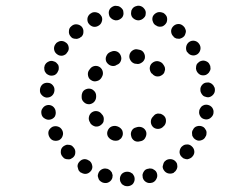

<svg xmlns="http://www.w3.org/2000/svg" viewBox="-20 -618 781 663"><path d="M394 0Q394 5 396 10Q398 14 401 18Q405 21 409 23Q414 25 419 25H420Q430 25 438 18Q445 10 445 0Q445 -5 443 -10Q441 -14 438 -18Q434 -21 430 -23Q425 -25 420 -25H419Q409 -25 401 -18Q394 -10 394 0ZM319 -18Q317 -13 318 -8Q319 -4 321 1Q323 5 327 8Q331 11 336 13H337Q347 16 356 11Q365 6 368 -4Q369 -9 369 -13Q368 -18 366 -23Q363 -27 360 -30Q356 -33 351 -35H350Q340 -38 331 -33Q322 -28 319 -18ZM475 -23Q473 -19 472 -14Q472 -9 473 -4Q476 6 485 11Q494 16 504 13H505Q515 10 520 0Q525 -9 522 -19Q521 -23 518 -27Q514 -31 510 -33Q506 -36 501 -36Q496 -37 491 -35H490Q485 -34 481 -31Q477 -27 475 -23ZM287 -64H286Q282 -67 277 -68Q273 -69 268 -68Q263 -67 259 -64Q255 -61 252 -57Q249 -53 248 -48Q247 -43 249 -38Q250 -33 252 -29Q255 -25 259 -22H260Q265 -19 270 -18Q274 -17 279 -18Q284 -19 288 -22Q292 -25 295 -29Q301 -38 298 -48Q296 -58 287 -64ZM543 -48Q541 -44 542 -39Q543 -34 546 -30Q552 -21 562 -19Q572 -17 581 -22V-23Q586 -26 588 -30Q591 -34 592 -39Q593 -43 592 -48Q592 -53 589 -57Q583 -66 573 -68Q563 -70 554 -65L553 -64Q549 -62 546 -57Q544 -53 543 -48ZM216 -118Q211 -119 207 -117Q202 -115 198 -112Q190 -105 190 -95Q189 -85 196 -77L197 -76Q200 -72 204 -70Q209 -68 214 -68Q219 -67 224 -69Q228 -71 232 -74Q240 -81 240 -91Q241 -101 234 -109L233 -110Q230 -114 226 -116Q221 -118 216 -118ZM609 -75Q612 -71 617 -70Q622 -68 627 -68Q632 -69 636 -71Q641 -73 644 -77L645 -78Q652 -86 651 -96Q650 -106 642 -113Q639 -116 634 -118Q629 -120 624 -119Q619 -119 615 -117Q610 -114 607 -111L606 -110Q600 -102 600 -92Q601 -81 609 -75ZM433 -148Q435 -138 444 -132Q453 -127 463 -130Q465 -130 468 -131Q478 -134 482 -143Q487 -152 485 -162Q482 -172 473 -177Q463 -182 453 -179Q452 -179 450 -178Q440 -176 435 -167Q430 -158 433 -148ZM161 -180Q152 -175 148 -166Q145 -156 150 -146Q155 -136 164 -133Q174 -130 184 -134Q193 -139 196 -148Q200 -158 195 -168Q190 -178 180 -181Q170 -184 161 -180ZM352 -167Q348 -158 352 -148Q357 -139 366 -135Q368 -134 371 -133Q375 -132 380 -132Q385 -132 390 -134Q394 -137 398 -140Q401 -144 403 -149Q406 -158 402 -168Q397 -177 387 -181Q386 -181 384 -182Q375 -185 365 -181Q356 -177 352 -167ZM644 -149Q646 -145 649 -141Q653 -137 657 -135Q666 -130 676 -134Q686 -137 690 -147L691 -148Q693 -152 693 -157Q694 -162 692 -167Q690 -171 687 -175Q684 -179 679 -181Q670 -185 660 -182Q650 -179 646 -169L645 -168Q643 -164 643 -159Q643 -154 644 -149ZM510 -178Q518 -172 528 -173Q538 -174 545 -182Q546 -183 548 -185Q554 -193 553 -204Q552 -214 544 -220Q540 -223 535 -225Q530 -226 525 -226Q520 -225 516 -223Q512 -220 509 -216Q508 -215 507 -214Q500 -206 501 -195Q502 -185 510 -178ZM297 -230Q289 -224 287 -214Q285 -204 291 -195Q292 -193 293 -191Q300 -183 310 -181Q320 -180 328 -186Q332 -189 335 -193Q338 -197 338 -202Q339 -207 338 -212Q337 -217 334 -221Q333 -222 332 -223Q326 -232 316 -234Q306 -236 297 -230ZM143 -255Q133 -253 127 -244Q121 -236 123 -226V-225Q125 -214 134 -209Q143 -203 153 -205Q163 -207 169 -215Q174 -224 172 -234V-235Q170 -245 162 -251Q153 -257 143 -255ZM688 -206Q692 -205 697 -206Q702 -207 706 -210Q710 -213 713 -217Q716 -221 717 -226V-227Q719 -237 713 -246Q707 -254 697 -256Q692 -257 687 -256Q683 -255 678 -252Q674 -249 672 -245Q669 -241 668 -236V-235Q666 -225 672 -216Q677 -208 688 -206ZM287 -312Q282 -312 277 -310Q272 -308 269 -305Q265 -301 264 -297Q262 -292 262 -287Q262 -285 262 -282Q262 -272 270 -265Q277 -258 288 -258Q298 -259 305 -266Q312 -274 312 -284Q312 -286 312 -287Q312 -298 304 -305Q297 -312 287 -312ZM145 -332Q134 -333 126 -326Q119 -319 118 -309V-308Q117 -297 124 -290Q131 -282 141 -281Q152 -281 159 -287Q167 -294 168 -305V-306Q169 -316 162 -324Q155 -332 145 -332ZM681 -288Q684 -285 689 -284Q694 -282 699 -282Q709 -283 716 -291Q723 -299 722 -309V-310Q722 -315 719 -319Q717 -324 713 -327Q710 -330 705 -332Q700 -334 695 -333Q685 -333 678 -325Q671 -317 672 -307V-306Q672 -301 675 -296Q677 -292 681 -288ZM325 -386Q316 -392 306 -390Q296 -388 290 -379Q289 -377 287 -375Q282 -367 284 -357Q286 -346 295 -341Q304 -335 314 -338Q324 -340 330 -349Q330 -350 331 -351Q337 -360 335 -370Q333 -380 325 -386ZM523 -354Q528 -354 532 -355Q537 -357 541 -360Q545 -363 547 -367Q549 -372 550 -377Q550 -382 549 -386Q547 -391 544 -395Q542 -397 541 -399Q534 -406 523 -407Q513 -407 505 -400Q498 -394 497 -383Q497 -373 503 -365Q505 -364 506 -363Q509 -359 513 -357Q518 -354 523 -354ZM181 -394Q178 -398 175 -401Q171 -405 166 -406Q156 -410 147 -405Q138 -401 134 -391V-390Q132 -385 133 -380Q133 -375 135 -371Q138 -366 141 -363Q145 -360 150 -358Q159 -355 169 -359Q178 -364 181 -374L182 -375Q183 -379 183 -384Q183 -389 181 -394ZM690 -359Q695 -361 698 -364Q702 -367 704 -372Q707 -376 707 -381Q707 -386 706 -391L705 -392Q702 -402 693 -406Q683 -411 673 -407Q669 -406 665 -402Q661 -399 659 -395Q657 -390 657 -385Q656 -380 658 -376V-375Q662 -365 671 -360Q680 -356 690 -359ZM397 -426Q393 -436 384 -440Q374 -444 365 -440Q363 -439 360 -438Q351 -434 347 -424Q343 -415 347 -405Q352 -396 361 -392Q371 -388 380 -392Q382 -393 383 -394Q393 -397 397 -407Q401 -416 397 -426ZM480 -416Q482 -426 477 -435Q472 -444 462 -446Q459 -447 457 -447Q447 -450 438 -444Q429 -438 427 -428Q425 -418 431 -409Q436 -401 446 -398Q448 -398 449 -398Q459 -395 468 -401Q477 -406 480 -416ZM206 -472Q202 -475 197 -476Q192 -477 187 -476Q183 -475 178 -472Q174 -470 172 -466L171 -465Q165 -456 167 -446Q169 -436 178 -430Q182 -427 187 -426Q192 -425 197 -426Q201 -427 206 -430Q210 -433 212 -437L213 -438Q219 -446 217 -456Q215 -467 206 -472ZM662 -431Q670 -437 672 -447Q674 -457 668 -466Q662 -475 652 -477Q642 -479 633 -473Q625 -467 623 -457Q621 -447 626 -438H627Q633 -429 643 -427Q653 -425 662 -431ZM259 -490H260Q268 -497 268 -507Q269 -518 262 -526Q255 -533 245 -534Q235 -535 227 -528L226 -527Q218 -521 218 -510Q217 -500 224 -492Q227 -488 231 -486Q236 -484 241 -484Q246 -483 250 -485Q255 -486 259 -490ZM599 -484Q604 -485 608 -487Q612 -489 616 -493Q619 -497 620 -501Q622 -506 622 -511Q621 -516 619 -520Q617 -525 613 -528L612 -529Q604 -536 594 -535Q584 -534 577 -526Q570 -518 571 -508Q572 -498 580 -491V-490Q584 -487 589 -485Q594 -484 599 -484ZM318 -528Q328 -533 331 -542Q335 -552 331 -561Q328 -566 325 -569Q321 -573 317 -574Q312 -576 307 -576Q302 -576 297 -574L296 -573Q287 -569 283 -559Q280 -549 284 -540Q289 -531 298 -527Q308 -523 318 -528ZM555 -540Q559 -550 556 -560Q552 -569 543 -574H542Q532 -578 523 -575Q513 -571 508 -562Q504 -552 508 -543Q511 -533 521 -529L522 -528Q531 -524 541 -527Q550 -531 555 -540ZM406 -577Q406 -582 403 -586Q400 -590 396 -593Q392 -596 388 -597Q383 -598 378 -598H377Q367 -596 360 -588Q354 -579 356 -569Q357 -564 359 -560Q362 -556 366 -553Q370 -550 374 -549Q379 -547 384 -548H385Q395 -550 402 -558Q408 -566 406 -577ZM473 -553Q477 -556 480 -560Q483 -564 483 -569Q485 -580 478 -588Q472 -596 462 -598H461Q456 -599 451 -597Q446 -596 442 -593Q438 -590 436 -586Q433 -582 433 -577Q431 -566 437 -558Q444 -550 454 -548H455Q460 -547 465 -549Q469 -550 473 -553Z"/></svg>

Font: FRB American Cursive Guidelines Arrows Dotted Black
Style: Bold Italic
Weight: 900
Italic angle: -25°
Version: Version 2.0;Modular Font Editor K font №1